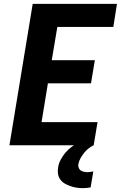

<svg xmlns="http://www.w3.org/2000/svg" viewBox="-20 -755 640 998"><path d="M29 0 150 -735H588L569 -615H278L249 -442H473L453 -322H229L196 -120H487L467 0ZM411 223Q394 223 378 220.5Q362 218 346 212.5Q330 207 316.5 199Q303 191 293.5 178Q284 165 281.5 149Q279 133 282 115Q285 95 295.5 75Q306 55 320.5 38Q335 21 353.5 7.5Q372 -6 391.5 -16Q411 -26 431.5 -32Q452 -38 473 -40L467 0Q452 7 439 17.5Q426 28 416 41Q406 54 398 68.5Q390 83 387 99Q386 108 389 117Q392 126 399.5 131Q407 136 416.5 138Q426 140 436 140Q443 140 450.5 138.5Q458 137 465 136L451 219Q441 221 431 222Q421 223 411 223Z"/></svg>

Font: Iosevka Aile Heavy
Style: Italic
Weight: 900
Italic angle: -9°
Designer: Belleve Invis
Foundry: Belleve Invis
Version: Version 31.1.0; ttfautohint (v1.8.4)